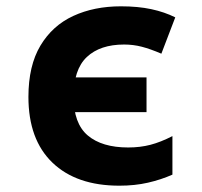

<svg xmlns="http://www.w3.org/2000/svg" viewBox="-20 -577 640 608"><path d="M358 11Q222 11 146 -62Q70 -135 70 -270Q70 -369 108 -432.5Q146 -496 212 -526.5Q278 -557 363 -557Q417 -557 459 -548Q501 -539 535 -522L491 -407Q456 -422 429 -429Q402 -436 373 -436Q297 -436 255 -396.5Q213 -357 213 -271Q213 -186 258 -148Q303 -110 386 -110Q424 -110 456.5 -118.5Q489 -127 526 -146V-24Q490 -8 448.5 1.5Q407 11 358 11ZM204 -222V-332H444V-222Z"/></svg>

Font: Noto Sans Mono
Style: Bold
Weight: 700
Designer: Monotype Design Team
Foundry: Monotype Imaging Inc.
Version: Version 2.014